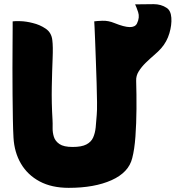

<svg xmlns="http://www.w3.org/2000/svg" viewBox="-20 -892 886 925"><path d="M783 -854Q803 -841 805.5 -806.5Q808 -772 796 -731.5Q784 -691 757 -660Q743 -644 722.5 -626.5Q702 -609 682 -589.5Q662 -570 648.5 -548.5Q635 -527 636 -503Q638 -438 637.5 -367.5Q637 -297 632.5 -234.5Q628 -172 617 -130Q600 -61 517.5 -24Q435 13 311 13Q229 13 171 -18Q113 -49 81 -103.5Q49 -158 45 -229Q43 -264 42 -318.5Q41 -373 40.5 -436.5Q40 -500 40 -562Q40 -624 40.5 -675.5Q41 -727 41 -758Q41 -789 41 -789Q52 -791 79.5 -790Q107 -789 138 -781Q172 -773 200 -754Q228 -735 232 -699Q236 -669 233.5 -609.5Q231 -550 229.5 -473.5Q228 -397 233 -315Q234 -298 233.5 -276Q233 -254 239.5 -233Q246 -212 266.5 -198Q287 -184 330 -184Q373 -184 396 -196Q419 -208 428.5 -229Q438 -250 441 -278Q444 -306 446 -338Q448 -359 447.5 -400Q447 -441 445.5 -492Q444 -543 442 -595Q440 -647 438.5 -691Q437 -735 435.5 -762Q434 -789 434 -789Q445 -791 473.5 -792Q502 -793 531 -781Q578 -762 604.5 -761.5Q631 -761 640 -779Q654 -808 645.5 -833.5Q637 -859 631 -871Q684 -872 720 -872Q756 -872 783 -854Z"/></svg>

Font: Potta One
Style: Regular
Weight: 400
Designer: 108,108go
Foundry: Font Zone 108
Version: Version 1.000